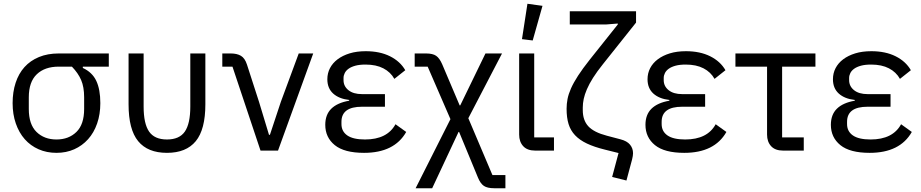

<svg xmlns="http://www.w3.org/2000/svg" viewBox="-20 -800 4892 1020"><path d="M420 -446V-439Q470 -416 491.5 -370.5Q513 -325 513 -252Q513 -193 496 -144Q479 -95 448 -60.5Q417 -26 374.5 -7Q332 12 280 12Q228 12 185 -7Q142 -26 111.5 -60.5Q81 -95 64 -144Q47 -193 47 -252Q47 -311 63 -360Q79 -409 110 -443.5Q141 -478 187 -497Q233 -516 292 -516H558V-446ZM292 -446Q218 -446 175.5 -405.5Q133 -365 133 -283V-221Q133 -139 174 -99Q215 -59 280 -59Q345 -59 386 -99Q427 -139 427 -221V-283Q427 -338 411 -375Q395 -412 362 -446Z M743 -234Q743 -143 772 -101Q801 -59 867 -59Q933 -59 962 -101Q991 -143 991 -234V-516H1071V-246Q1071 -112 1020 -50Q969 12 867 12Q765 12 714 -50Q663 -112 663 -246V-516H743Z M1364 0 1215 -446H1161V-516H1206Q1239 -516 1260 -503.5Q1281 -491 1292 -457L1356 -259L1409 -84H1414L1472 -259L1567 -516H1644L1457 0Z M2138 -99Q2075 12 1914 12Q1809 12 1758.5 -29Q1708 -70 1708 -137Q1708 -191 1740 -222.5Q1772 -254 1835 -265V-269Q1781 -275 1750 -303Q1719 -331 1719 -379Q1719 -411 1733 -438Q1747 -465 1773.5 -485Q1800 -505 1837.5 -516.5Q1875 -528 1923 -528Q1998 -528 2052 -501Q2106 -474 2133 -427L2075 -381Q2055 -417 2016.5 -437Q1978 -457 1922 -457Q1890 -457 1868 -451Q1846 -445 1832 -435Q1818 -425 1811.5 -412Q1805 -399 1805 -386V-374Q1805 -342 1831 -321Q1857 -300 1903 -300H2025V-233H1903Q1794 -233 1794 -153V-141Q1794 -102 1825 -80.5Q1856 -59 1919 -59Q2037 -59 2081 -140Z M2243 -516Q2279 -516 2297 -503.5Q2315 -491 2329 -459L2422 -240H2425L2559 -516H2647L2468 -172L2596 130H2665V200H2605Q2569 200 2550.5 187.5Q2532 175 2519 143L2419 -99H2416L2276 200H2188L2373 -167L2252 -446H2183V-516Z M2738 0ZM2923 0H2823Q2781 0 2759.5 -23.5Q2738 -47 2738 -85V-516H2818V-70H2923ZM2810 -585 2753 -592 2782 -780 2862 -769Z M3007 -740H3359V-680L3183 -459Q3151 -419 3130.5 -386.5Q3110 -354 3098 -326Q3086 -298 3081 -274.5Q3076 -251 3076 -229V-215Q3076 -161 3105.5 -129Q3135 -97 3204 -79L3276 -60Q3311 -51 3327 -31.5Q3343 -12 3343 14Q3343 27 3338 47L3308 159L3232 140L3266 13L3194 -5Q3137 -19 3098 -37.5Q3059 -56 3035 -81.5Q3011 -107 3000.5 -141Q2990 -175 2990 -222Q2990 -248 2995 -274Q3000 -300 3013.5 -330.5Q3027 -361 3051 -398Q3075 -435 3113 -483L3262 -670V-675L3200 -670H3007Z M3839 -99Q3776 12 3615 12Q3510 12 3459.5 -29Q3409 -70 3409 -137Q3409 -191 3441 -222.5Q3473 -254 3536 -265V-269Q3482 -275 3451 -303Q3420 -331 3420 -379Q3420 -411 3434 -438Q3448 -465 3474.5 -485Q3501 -505 3538.5 -516.5Q3576 -528 3624 -528Q3699 -528 3753 -501Q3807 -474 3834 -427L3776 -381Q3756 -417 3717.5 -437Q3679 -457 3623 -457Q3591 -457 3569 -451Q3547 -445 3533 -435Q3519 -425 3512.5 -412Q3506 -399 3506 -386V-374Q3506 -342 3532 -321Q3558 -300 3604 -300H3726V-233H3604Q3495 -233 3495 -153V-141Q3495 -102 3526 -80.5Q3557 -59 3620 -59Q3738 -59 3782 -140Z M4140 0Q4098 0 4076.5 -23.5Q4055 -47 4055 -85V-446H3887V-516H4312V-446H4135V-70H4250V0Z M4824 -99Q4761 12 4600 12Q4495 12 4444.5 -29Q4394 -70 4394 -137Q4394 -191 4426 -222.5Q4458 -254 4521 -265V-269Q4467 -275 4436 -303Q4405 -331 4405 -379Q4405 -411 4419 -438Q4433 -465 4459.5 -485Q4486 -505 4523.5 -516.5Q4561 -528 4609 -528Q4684 -528 4738 -501Q4792 -474 4819 -427L4761 -381Q4741 -417 4702.5 -437Q4664 -457 4608 -457Q4576 -457 4554 -451Q4532 -445 4518 -435Q4504 -425 4497.5 -412Q4491 -399 4491 -386V-374Q4491 -342 4517 -321Q4543 -300 4589 -300H4711V-233H4589Q4480 -233 4480 -153V-141Q4480 -102 4511 -80.5Q4542 -59 4605 -59Q4723 -59 4767 -140Z"/></svg>

Font: Aneliza
Style: Regular
Weight: 400
Designer: Mike Abbink, Paul van der Laan, Pieter van Rosmalen
Foundry: Bold Monday
Version: Version 3.001;September 8, 2019;FontCreator 11.5.0.2425 64-b